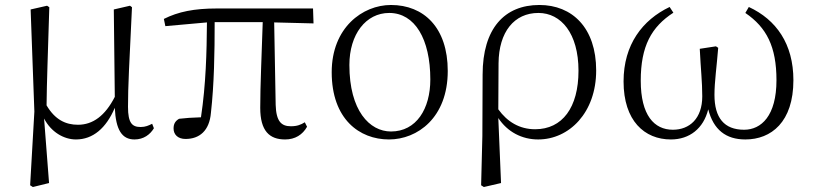

<svg xmlns="http://www.w3.org/2000/svg" viewBox="-20 -546 3264 771"><path d="M285 14C353 14 406 -31 441 -113C445 -24 470 14 520 14C557 14 583 -6 598 -31L591 -49C577 -42 564 -36 545 -36C511 -36 494 -51 494 -117C494 -198 499 -288 510 -517L502 -523L437 -508L441 -157C402 -81 353 -45 293 -45C244 -45 201 -65 167 -123C168 -219 172 -317 178 -517L169 -523L103 -508L118 -98L101 198L112 205L177 189L157 -70C185 -16 236 14 285 14Z M1125 14C1165 14 1195 -5 1213 -37L1204 -55C1188 -45 1173 -39 1148 -39C1110 -39 1089 -58 1087 -125L1081 -456L1239 -452L1237 -512H852C759 -512 696 -499 638 -470L644 -441L811 -456C810 -335 807 -208 787 -75C752 -74 724 -72 699 -69C684 -60 677 -49 677 -30C677 -6 694 12 725 12C781 12 821 -21 827 -93C840 -208 842 -335 842 -457H1035C1031 -329 1025 -204 1025 -113C1025 -20 1062 14 1125 14Z M1542 14C1656 14 1778 -73 1778 -261C1778 -435 1682 -526 1550 -526C1436 -526 1312 -435 1312 -256C1312 -68 1423 14 1542 14ZM1550 -18C1464 -18 1383 -102 1383 -285C1383 -408 1449 -494 1543 -494C1646 -494 1708 -389 1708 -227C1708 -109 1652 -18 1550 -18Z M1912 198 1923 205 1992 189 1981 -72C2018 -16 2076 14 2141 14C2266 14 2374 -94 2374 -263C2374 -434 2278 -526 2146 -526C2006 -526 1918 -432 1918 -246L1917 0ZM1981 -107 1982 -292C1983 -418 2045 -494 2142 -494C2233 -494 2303 -412 2303 -262C2303 -114 2238 -27 2129 -27C2066 -27 2017 -57 1981 -107Z M2674 14C2749 14 2805 -30 2824 -107C2845 -25 2895 14 2973 14C3077 14 3166 -56 3166 -224C3166 -370 3097 -467 2987 -518L2973 -494C3058 -436 3098 -359 3098 -224C3098 -81 3037 -25 2968 -25C2888 -25 2849 -73 2849 -165C2849 -217 2858 -278 2864 -354L2855 -360L2790 -350C2794 -267 2800 -218 2800 -159C2800 -70 2749 -25 2682 -25C2607 -25 2553 -83 2553 -222C2553 -361 2596 -438 2684 -495L2669 -518C2560 -466 2484 -367 2484 -219C2484 -61 2568 14 2674 14Z"/></svg>

Font: Source Han Serif CN Light
Style: Regular
Weight: 300
Designer: Ryoko NISHIZUKA 西塚涼子 (kana & ideographs); Frank Grießhammer (Latin, Greek & Cyrillic); Wenlong ZHANG 张文龙 (bopomofo); San
Foundry: Adobe
Version: Version 2.003;hotconv 1.1.1;makeotfexe 2.6.0